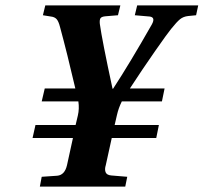

<svg xmlns="http://www.w3.org/2000/svg" viewBox="-20 -688 751 708"><path d="M100.1 -179.2 110.8 -227.1H258.8L267.1 -262.2Q272.9 -286.6 269 -314H133.8L145 -361.8H257.8Q227.5 -492.2 201.2 -588.9Q195.8 -609.9 188.5 -617.7Q181.2 -625.5 168 -627L138.2 -631.8L147 -668H423.8L415 -631.8L368.2 -627.9Q354 -626.5 350.3 -620.4Q346.7 -614.3 348.1 -600.1Q356 -541.5 395 -360.8H397Q459 -455.6 540 -598.1Q554.2 -624 532.2 -627L477.1 -631.8L485.8 -668H710.9L703.1 -631.8L673.8 -628.9Q656.2 -627 644 -617.2Q631.8 -607.4 610.8 -581.1Q598.1 -565.9 551.8 -499.5Q505.4 -433.1 459 -361.8H586.9L577.1 -314H429.2Q417 -289.6 411.1 -263.2L402.8 -227.1H565.9L556.2 -179.2H392.1L370.1 -79.1Q365.2 -63.5 369.4 -53Q373.5 -42.5 390.1 -41L449.2 -36.1L441.9 0H127L133.8 -36.1L190.9 -40Q218.8 -42.5 227.1 -79.1L249 -179.2Z"/></svg>

Font: Linguistics Pro
Style: Bold Italic
Weight: 700
Italic angle: -12°
Designer: Stefan Peev, Context Ltd
Foundry: Stefan Peev, Context Ltd
Version: Version 001.000